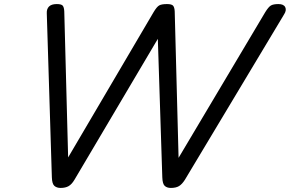

<svg xmlns="http://www.w3.org/2000/svg" viewBox="-20 -910 1425 944"><path d="M278 14Q259 14 247.5 4Q236 -6 235 -38L210 -845Q209 -866 221 -878Q233 -890 259 -890Q282 -890 288.5 -882Q295 -874 296 -854L315 -136L735 -850Q751 -877 763 -883.5Q775 -890 801 -890Q824 -890 831 -882Q838 -874 839 -854L858 -134L1284 -850Q1300 -876 1312 -883Q1324 -890 1349 -890Q1375 -890 1382.5 -874.5Q1390 -859 1376 -838L889 -26Q875 -4 860 5Q845 14 820 14Q801 14 790 4Q779 -6 778 -38L756 -719L346 -26Q333 -4 317.5 5Q302 14 278 14Z"/></svg>

Font: Playwrite DK Uloopet
Style: Regular
Weight: 400
Designer: Veronika Burian, José Scaglione
Foundry: TypeTogether
Version: Version 1.002